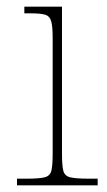

<svg xmlns="http://www.w3.org/2000/svg" viewBox="-20 -556 320 576"><path d="M31 0V-20H61Q97 -20 113.5 -24Q130 -28 134 -43.5Q138 -59 138 -94V-442Q138 -477 133.5 -492.5Q129 -508 115 -512Q101 -516 71 -516H53V-536H166V-94Q166 -59 170 -43.5Q174 -28 191 -24Q208 -20 245 -20H273V0Z"/></svg>

Font: Noto Rashi Hebrew Thin
Style: Regular
Weight: 250
Version: Version 1.006